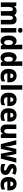

<svg xmlns="http://www.w3.org/2000/svg" viewBox="2979 -3787 818 6816"><g transform="rotate(90 3388.0 -379.0)"><path d="M672 -559Q758 -559 802 -511Q846 -463 846 -359V0H686V-312Q686 -428 621 -428Q573 -428 554.5 -387.5Q536 -347 536 -268V0H376V-313Q376 -428 312 -428Q262 -428 244 -383.5Q226 -339 226 -252V0H66V-549H189L209 -480H217Q238 -520 277.5 -539.5Q317 -559 367 -559Q422 -559 458.5 -539Q495 -519 515 -482H526Q549 -521 587.5 -540Q626 -559 672 -559Z M1057 -768Q1095 -768 1119 -750Q1143 -732 1143 -689Q1143 -646 1118.5 -628.5Q1094 -611 1057 -611Q1019 -611 995 -628.5Q971 -646 971 -689Q971 -733 994.5 -750.5Q1018 -768 1057 -768ZM1136 -549V0H977V-549Z M1430 10Q1345 10 1294 -63.5Q1243 -137 1243 -275Q1243 -413 1294.5 -486Q1346 -559 1432 -559Q1482 -559 1516.5 -537.5Q1551 -516 1573 -479H1577Q1574 -503 1571.5 -532.5Q1569 -562 1569 -590V-760H1728V0H1605L1576 -66H1569Q1546 -31 1514 -10.5Q1482 10 1430 10ZM1487 -119Q1535 -119 1555.5 -153Q1576 -187 1577 -258V-280Q1577 -353 1557 -390Q1537 -427 1486 -427Q1448 -427 1426 -388.5Q1404 -350 1404 -274Q1404 -195 1426 -157Q1448 -119 1487 -119Z M2021 10Q1936 10 1885 -63.5Q1834 -137 1834 -275Q1834 -413 1885.5 -486Q1937 -559 2023 -559Q2073 -559 2107.5 -537.5Q2142 -516 2164 -479H2168Q2165 -503 2162.5 -532.5Q2160 -562 2160 -590V-760H2319V0H2196L2167 -66H2160Q2137 -31 2105 -10.5Q2073 10 2021 10ZM2078 -119Q2126 -119 2146.5 -153Q2167 -187 2168 -258V-280Q2168 -353 2148 -390Q2128 -427 2077 -427Q2039 -427 2017 -388.5Q1995 -350 1995 -274Q1995 -195 2017 -157Q2039 -119 2078 -119Z M2668 -559Q2776 -559 2838 -494.5Q2900 -430 2900 -309V-231H2584Q2586 -173 2615.5 -141.5Q2645 -110 2702 -110Q2748 -110 2787.5 -120.5Q2827 -131 2870 -153V-30Q2832 -9 2788.5 0.5Q2745 10 2687 10Q2565 10 2495 -60.5Q2425 -131 2425 -271Q2425 -415 2490 -487Q2555 -559 2668 -559ZM2671 -444Q2636 -444 2613 -419Q2590 -394 2587 -338H2753Q2753 -386 2732 -415Q2711 -444 2671 -444Z M3164 0H3004V-760H3164Z M3513 -559Q3621 -559 3683 -494.5Q3745 -430 3745 -309V-231H3429Q3431 -173 3460.5 -141.5Q3490 -110 3547 -110Q3593 -110 3632.5 -120.5Q3672 -131 3715 -153V-30Q3677 -9 3633.5 0.5Q3590 10 3532 10Q3410 10 3340 -60.5Q3270 -131 3270 -271Q3270 -415 3335 -487Q3400 -559 3513 -559ZM3516 -444Q3481 -444 3458 -419Q3435 -394 3432 -338H3598Q3598 -386 3577 -415Q3556 -444 3516 -444Z M4066 -559Q4174 -559 4236 -494.5Q4298 -430 4298 -309V-231H3982Q3984 -173 4013.5 -141.5Q4043 -110 4100 -110Q4146 -110 4185.5 -120.5Q4225 -131 4268 -153V-30Q4230 -9 4186.5 0.5Q4143 10 4085 10Q3963 10 3893 -60.5Q3823 -131 3823 -271Q3823 -415 3888 -487Q3953 -559 4066 -559ZM4069 -444Q4034 -444 4011 -419Q3988 -394 3985 -338H4151Q4151 -386 4130 -415Q4109 -444 4069 -444Z M4879 -549V0H4757L4737 -69H4729Q4705 -28 4665.5 -9Q4626 10 4578 10Q4497 10 4449 -40Q4401 -90 4401 -192V-549H4560V-237Q4560 -180 4575.5 -151Q4591 -122 4627 -122Q4683 -122 4701.5 -165.5Q4720 -209 4720 -290V-549Z M5395 -217Q5391 -234 5385.5 -261.5Q5380 -289 5374 -319.5Q5368 -350 5363 -377Q5358 -404 5355 -419H5351Q5349 -403 5343.5 -375.5Q5338 -348 5332 -317.5Q5326 -287 5320.5 -259.5Q5315 -232 5311 -215L5268 0H5095L4955 -549H5113L5161 -334Q5167 -308 5172 -274.5Q5177 -241 5181 -207.5Q5185 -174 5187 -150H5191Q5192 -173 5196.5 -205.5Q5201 -238 5206 -269.5Q5211 -301 5215 -319L5266 -549H5444L5493 -317Q5497 -296 5502 -265Q5507 -234 5511 -202.5Q5515 -171 5517 -150H5520Q5522 -172 5526 -204.5Q5530 -237 5535.5 -270.5Q5541 -304 5547 -329L5598 -549H5754L5612 0H5436Z M6190 -165Q6190 -81 6136 -35.5Q6082 10 5974 10Q5923 10 5882.5 3Q5842 -4 5801 -21V-158Q5842 -138 5888 -125.5Q5934 -113 5970 -113Q6034 -113 6034 -152Q6034 -164 6027 -174Q6020 -184 5998 -197Q5976 -210 5930 -231Q5864 -261 5832 -298.5Q5800 -336 5800 -402Q5800 -479 5855 -519Q5910 -559 6004 -559Q6052 -559 6095.5 -548Q6139 -537 6185 -515L6140 -401Q6105 -418 6071.5 -429.5Q6038 -441 6007 -441Q5956 -441 5956 -410Q5956 -398 5963 -389Q5970 -380 5991 -368.5Q6012 -357 6055 -337Q6097 -318 6127 -296Q6157 -274 6173.5 -243Q6190 -212 6190 -165Z M6506 -559Q6614 -559 6676 -494.5Q6738 -430 6738 -309V-231H6422Q6424 -173 6453.5 -141.5Q6483 -110 6540 -110Q6586 -110 6625.5 -120.5Q6665 -131 6708 -153V-30Q6670 -9 6626.5 0.5Q6583 10 6525 10Q6403 10 6333 -60.5Q6263 -131 6263 -271Q6263 -415 6328 -487Q6393 -559 6506 -559ZM6509 -444Q6474 -444 6451 -419Q6428 -394 6425 -338H6591Q6591 -386 6570 -415Q6549 -444 6509 -444Z"/></g></svg>

Font: Noto Sans Kannada SemiCondensed ExtraBold
Style: Regular
Weight: 800
Width: 4
Designer: Jelle Bosma - Monotype Design Team
Foundry: Monotype Imaging Inc.
Version: Version 2.005; ttfautohint (v1.8.4.7-5d5b)